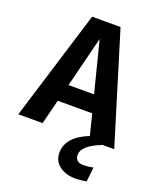

<svg xmlns="http://www.w3.org/2000/svg" viewBox="-176 -793 938 1136"><g transform="rotate(20 293.0 -225.0)"><path d="M372 -264 291 -583 211 -264ZM595 0H522Q403 46 403 105Q403 151 456 151Q485 151 517 144L507 235Q470 242 439 242Q376 242 336.5 211.5Q297 181 297 130Q297 30 433 -24L400 -155H183L144 0H-9L204 -692H383Z"/></g></svg>

Font: FiraSans
Style: Regular
Weight: 600
Designer: Carrois Corporate & Edenspiekermann AG
Foundry: Carrois Corporate GbR & Edenspiekermann AG
Version: Version 3.106;PS 003.106;hotconv 1.0.70;makeotf.lib2.5.58329